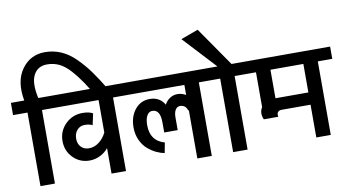

<svg xmlns="http://www.w3.org/2000/svg" viewBox="-114 -1154 2492 1373"><g transform="rotate(-10 1132.0 -468.0)"><path d="M288 -622V-533H183V1H78V-533H-27V-622H70Q44 -764 106 -850.5Q168 -937 275 -937Q337 -937 392 -913Q447 -889 496.5 -839.5Q546 -790 586 -734.5Q626 -679 676 -596L598 -537Q549 -621 515.5 -671Q482 -721 442 -765.5Q402 -810 362 -829Q322 -848 275 -848Q206 -848 176.5 -790.5Q147 -733 172 -622Z M804 -622V-533H699V1H594V-184Q570 -154 533.5 -136Q497 -118 457 -118Q386 -118 337.5 -167.5Q289 -217 289 -288Q289 -361 340 -411.5Q391 -462 464 -462Q512 -462 539 -446L521 -363Q500 -375 464 -375Q431 -375 409.5 -350.5Q388 -326 388 -288Q388 -251 410 -228Q432 -205 468 -205Q506 -205 539.5 -230Q573 -255 594 -297V-533H233V-622Z M1427 -622V-533H1322V1H1217V-350L1213 -347Q1201 -390 1159 -390Q1139 -390 1126.5 -370.5Q1114 -351 1114 -315V-223H1016V-297Q1016 -390 958 -390Q934 -390 919.5 -365Q905 -340 905 -296Q905 -180 1008 -152L994 -78Q967 -82 937 -96Q907 -110 876.5 -135Q846 -160 826 -202.5Q806 -245 806 -296Q806 -375 847.5 -426Q889 -477 955 -477Q1027 -477 1062 -417Q1076 -444 1101 -460.5Q1126 -477 1156 -477Q1188 -477 1217 -460V-533H749V-622Z M1687 -622V-533H1582V1H1477V-533H1372V-622H1473L1253 -859L1379 -905L1575 -622Z M1842 -533V-326H2081V-533ZM1632 -533V-622H2291V-533H2186V1H2081V-237H1870Q1853 -237 1843.5 -226Q1834 -215 1839 -192H1734Q1712 -240 1737 -280V-533Z"/></g></svg>

Font: LT Superior Semi-bold
Style: Regular
Weight: 600
Designer: Daniel Lyons
Foundry: LyonsType
Version: Version 1.0